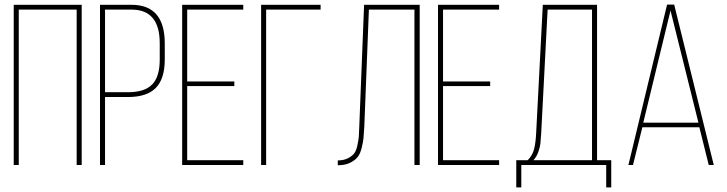

<svg xmlns="http://www.w3.org/2000/svg" viewBox="-20 -721 3176 839"><path d="M315 -679H62V0H40V-700H337V0H315Z M417 -700H555Q700 -700 700 -531V-461Q700 -377 661 -337Q622 -297 539 -297H439V0H417ZM439 -318H539Q612 -318 645 -352Q678 -386 678 -460V-532Q678 -679 555 -679H439Z M798 -365H1004V-345H798V-21H1043V0H776V-700H1043V-679H798Z M1381 -679H1143V0H1121V-700H1381Z M1791 -679H1592L1572 -169Q1570 -136 1568.5 -118.5Q1567 -101 1560.5 -75Q1554 -49 1543.5 -35.5Q1533 -22 1512.5 -11Q1492 0 1463 1H1456V-20Q1482 -20 1500.5 -29.5Q1519 -39 1528 -51Q1537 -63 1542 -87Q1547 -111 1548 -125Q1549 -139 1550 -169L1571 -700H1814V0H1791Z M1916 -365H2122V-345H1916V-21H2161V0H1894V-700H2161V-679H1916Z M2651 98H2629V0H2258V98H2236V-21H2286Q2307 -42 2314 -70Q2321 -98 2323 -141L2352 -700H2589V-21H2651ZM2373 -679 2345 -140Q2343 -109 2341.5 -94Q2340 -79 2332.5 -57.5Q2325 -36 2311 -21H2567V-679Z M3036 -165H2787L2746 0H2726L2895 -701H2926L3099 0H3077ZM2910 -675 2791 -185H3032Z"/></svg>

Font: Bebas Neue Light
Style: Regular
Weight: 300
Designer: Ryoichi Tsunekawa
Foundry: Ryoichi Tsunekawa
Version: Version 1.003;PS 001.003;hotconv 1.0.70;makeotf.lib2.5.58329